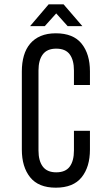

<svg xmlns="http://www.w3.org/2000/svg" viewBox="-20 -861 490 888"><path d="M187 -740 240 -799 293 -740H361L274 -841H205L119 -740ZM238 -707C211.3 -707 188.2 -702.8 168.5 -694.5C148.8 -686.2 132.5 -674.3 119.5 -659C106.5 -643.7 96.8 -625.2 90.5 -603.5C84.2 -581.8 81 -557.7 81 -531V-169C81 -115.7 93.8 -73 119.5 -41C145.2 -9 184.7 7 238 7C292 7 331.8 -9 357.5 -41C383.2 -73 396 -115.7 396 -169V-256H322V-165C322 -133 315.5 -108.2 302.5 -90.5C289.5 -72.8 268.7 -64 240 -64C212 -64 191.3 -72.8 178 -90.5C164.7 -108.2 158 -133 158 -165V-535C158 -567 164.7 -591.8 178 -609.5C191.3 -627.2 212 -636 240 -636C268.7 -636 289.5 -627.2 302.5 -609.5C315.5 -591.8 322 -567 322 -535V-468H396V-531C396 -584.3 383.2 -627 357.5 -659C331.8 -691 292 -707 238 -707Z"/></svg>

Font: Bebas Neue Regular two
Style: Regular2
Weight: 400
Designer: Ryoichi Tsunekawa & LGV (GE)
Foundry: Free Software Foundation, Inc.
Version: Version 1.003 August 13, 2016